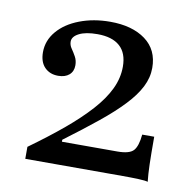

<svg xmlns="http://www.w3.org/2000/svg" viewBox="-57 -485 551 547"><g transform="rotate(10 218.0 -211.5)"><path d="M404 4Q397.6 1.6 376.6 0.8Q355.6 0 331.5 0H49.2V-34.7Q104 -74.2 146 -109.3Q187.9 -144.4 217.3 -177Q246.8 -209.7 262.1 -241.5Q277.4 -273.4 277.4 -306.5Q277.4 -346 255.2 -365.7Q233.1 -385.5 190.3 -385.5Q156.5 -385.5 137.5 -375.8Q118.5 -366.1 118.5 -351.6Q118.5 -341.1 125 -331.9Q131.5 -322.6 137.5 -311.7Q143.5 -300.8 143.5 -287.1Q143.5 -269.4 131.9 -259.3Q120.2 -249.2 100 -249.2Q75.8 -249.2 60.9 -264.5Q46 -279.8 46 -308.1Q46 -341.9 69 -369Q91.9 -396 131.9 -411.3Q171.8 -426.6 220.2 -426.6Q283.9 -426.6 322.2 -398.4Q360.5 -370.2 360.5 -317.7Q360.5 -289.5 346.8 -262.5Q333.1 -235.5 306 -206.9Q279 -178.2 238.3 -145.2Q197.6 -112.1 143.5 -71.8V-66.1H304Q338.7 -66.1 350.4 -79Q362.1 -91.9 365.3 -125.8H400Q400 -74.2 400.8 -46Q401.6 -17.7 404 4Z"/></g></svg>

Font: Playfair 9pt
Style: Regular
Weight: 400
Designer: Claus Eggers Sørensen
Foundry: Claus Eggers Sørensen
Version: Version 2.203